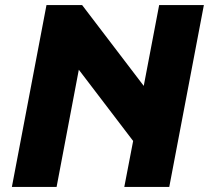

<svg xmlns="http://www.w3.org/2000/svg" viewBox="-20 -740 827 760"><path d="M27 0 164 -720H305L549 -400L610 -720H787L650 0H472L507 -182L292 -464L204 0Z"/></svg>

Font: Kufam
Style: Bold Italic
Weight: 700
Italic angle: -11°
Designer: Artur Schmal
Foundry: Original Type
Version: Version 1.301; ttfautohint (v1.8.3)